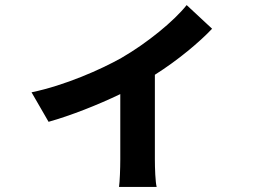

<svg xmlns="http://www.w3.org/2000/svg" viewBox="-20 -647 1040 755"><path d="M814 -534 714 -627C664 -564 559 -478 457 -419C377 -374 235 -311 104 -284L171 -168C257 -192 366 -235 453 -277V-20C453 15 451 69 448 88H596C591 69 589 15 589 -20V-353C681 -411 766 -483 814 -534Z"/></svg>

Font: Spoqa Han Sans Neo Bold
Style: Bold
Weight: 700
Designer: [Spoqa Han Sans Neo] Dong-huui Kim  Younghwa Kang  Yujin Lee  [Noto Sans] Ryoko NISHIZUKA  (kana & ideographs); Paul D. 
Foundry: Spoqa (http://www.spoqa-han-sans.com)
Version: Version 1.100;hotconv 1.0.109;makeotfexe 2.5.65596